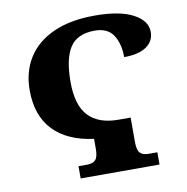

<svg xmlns="http://www.w3.org/2000/svg" viewBox="-81 -802 856 880"><g transform="rotate(-10 347.0 -362.0)"><path d="M224 -57H264Q291 -57 303.5 -70.5Q316 -84 316 -122V-168Q194 -184 129 -252Q64 -320 64 -438Q64 -524 104.5 -588.5Q145 -653 224 -688.5Q303 -724 416 -724Q533 -724 595 -691Q657 -658 657 -606Q657 -563 621 -538Q585 -513 517 -513Q517 -575 491 -615.5Q465 -656 405 -656Q323 -656 289 -603.5Q255 -551 255 -443Q255 -335 302 -285Q349 -235 441 -235H498V-122Q498 -84 510.5 -70.5Q523 -57 551 -57H591V0H224Z"/></g></svg>

Font: Noto Serif ExtraBold
Style: Regular
Weight: 800
Designer: Monotype Design Team
Foundry: Monotype Imaging Inc.
Version: Version 1.001